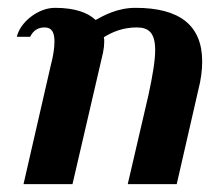

<svg xmlns="http://www.w3.org/2000/svg" viewBox="-20 -470 536 490"><path d="M165 0 243 -336C245 -346 246 -355 246 -364C246 -368 246 -372 245 -375C266 -388 293 -400 329 -400C359 -400 376 -387 376 -342C376 -316 370 -279 359 -228L306 0H431L486 -240C493 -267 496 -291 496 -313C496 -405 439 -450 326 -450C279 -450 244 -430 224 -419C204 -438 171 -450 120 -450C77 -450 31 -413 23 -376H57C65 -393 78 -400 94 -400C113 -400 119 -386 119 -364C119 -348 116 -327 110 -305L40 0Z"/></svg>

Font: Pfennig
Style: BoldItalic
Weight: 700
Italic angle: -13°
Version: Version 20100423